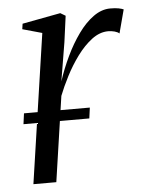

<svg xmlns="http://www.w3.org/2000/svg" viewBox="-44 -561 452 597"><g transform="rotate(-5 182.0 -262.0)"><path d="M36.5 0 105 -466 44 -483 46.5 -500 166 -522.5 182 -513 171 -431.5 151 -311Q163.5 -349.5 181.5 -387.2Q199.5 -425 221.8 -456Q244 -487 269.5 -505.2Q295 -523.5 322 -523.5Q338 -523.5 348 -521.5Q358 -519.5 363.5 -517L344 -443.5Q339.5 -448 329.5 -450.8Q319.5 -453.5 309.5 -453.5Q283 -453.5 258.2 -434.8Q233.5 -416 212 -386.8Q190.5 -357.5 174 -325.2Q157.5 -293 147 -266L108 0ZM232 -222 227.5 -188.5H22L26.5 -222Z"/></g></svg>

Font: Merriweather 120pt Light
Style: Italic
Weight: 300
Italic angle: -7.8°
Version: Version 2.101